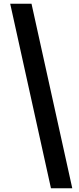

<svg xmlns="http://www.w3.org/2000/svg" viewBox="-20 -833 425 1036"><path d="M255 183 35 -813H150L370 183Z"/></svg>

Font: Noto Sans HK Thin Black
Style: Regular
Weight: 900
Version: Version 2.004-H2;hotconv 1.0.118;makeotfexe 2.5.65603